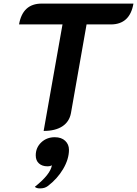

<svg xmlns="http://www.w3.org/2000/svg" viewBox="-20 -720 763 1069"><path d="M328 -584H86Q106 -700 212 -700H723Q703 -584 597 -584H462L375 -90Q366 -42 327 -16.5Q288 9 223 9ZM269 200Q260 206 244 206Q215 206 197 190Q179 174 179 145Q179 102 209.5 73Q240 44 285 44Q322 44 343 64Q364 84 364 114Q364 166 331.5 221Q299 276 246 316Q229 329 203 329Q182 329 174 320Q261 251 269 200Z"/></svg>

Font: K2D
Style: Bold Italic
Weight: 700
Italic angle: -10°
Designer: Katatrad Aksorn Co.,Ltd.
Foundry: Cadson Demak Co.,Ltd.
Version: Version 1.000; ttfautohint (v1.6)